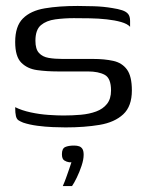

<svg xmlns="http://www.w3.org/2000/svg" viewBox="-20 -424 490 645"><path d="M200 4Q183 4 157.5 3Q132 2 105.5 -1.5Q79 -5 58 -12Q48 -16 42 -20Q36 -24 33.5 -34Q31 -44 31 -64Q53 -53 83 -46.5Q113 -40 143 -38Q173 -36 193 -36Q223 -36 251.5 -38.5Q280 -41 303 -49.5Q326 -58 339.5 -75Q353 -92 353 -120Q353 -161 332 -172.5Q311 -184 275 -184H174Q137 -184 104.5 -188.5Q72 -193 51.5 -213.5Q31 -234 31 -283Q31 -336 57 -362Q83 -388 130.5 -396Q178 -404 241 -404Q264 -404 296 -403Q328 -402 357 -397Q377 -394 390.5 -389.5Q404 -385 410.5 -377Q417 -369 417 -354V-334Q408 -344 387 -350Q366 -356 338.5 -359Q311 -362 282 -362.5Q253 -363 228 -363Q196 -363 166 -359Q136 -355 117.5 -339.5Q99 -324 99 -287Q99 -259 111 -246Q123 -233 143.5 -229.5Q164 -226 190 -226H293Q331 -226 360.5 -219.5Q390 -213 406.5 -190.5Q423 -168 423 -120Q423 -67 394 -40Q365 -13 314.5 -4.5Q264 4 200 4ZM191 201Q198 185 203 170.5Q208 156 212.5 143.5Q217 131 220 121Q218 121 216 121Q214 121 212 121Q204 120 196 115Q188 110 188 94Q188 75 199 70Q210 65 229 65Q239 65 246 67.5Q253 70 257 76.5Q261 83 261 96Q261 112 254 133Q247 154 238 172.5Q229 191 222 201Z"/></svg>

Font: Genos
Style: Regular
Weight: 400
Designer: Robert E. Leuschke
Foundry: Robert E. Leuschke
Version: Version 1.010